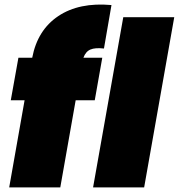

<svg xmlns="http://www.w3.org/2000/svg" viewBox="-20 -815 778 835"><path d="M20 0 86.9 -378.9H26.9L60.1 -564H120.1Q143.1 -684.6 233.6 -745.1Q324.2 -805.7 464.8 -793L432.1 -604Q394 -608.4 373.3 -599.6Q352.5 -590.8 342.8 -564H424.8L392.1 -378.9H309.1L242.2 0ZM384.8 0 516.1 -740.2H737.8L606.9 0Z"/></svg>

Font: SVN-Poppins Black
Style: Italic
Weight: 900
Italic angle: -10°
Designer: Ninad Kale (Devanagari), Jonny Pinhorn (Latin)
Foundry: Indian Type Foundry
Version: Version 3.002 2017